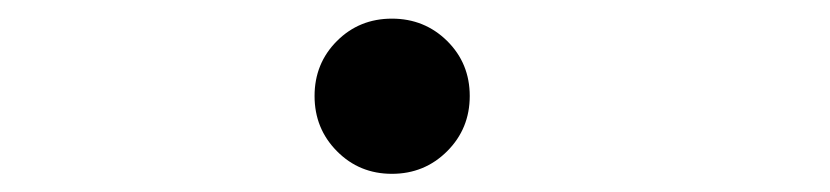

<svg xmlns="http://www.w3.org/2000/svg" viewBox="-20 -434 890 206"><path d="M459.8 -271.8Q435.5 -247.5 400.5 -247.5Q365.5 -247.5 341.5 -271.8Q317.5 -296 317.5 -331Q317.5 -366 341.5 -390Q365.5 -414 400.5 -414Q435.5 -414 459.8 -390Q484 -366 484 -331Q484 -296 459.8 -271.8Z"/></svg>

Font: League Mono Wide
Style: Regular
Weight: 400
Width: 8
Designer: Tyler Finck
Foundry: The League of Moveable Type / Tyler Finck
Version: Version 2.210